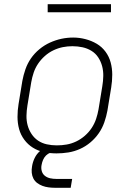

<svg xmlns="http://www.w3.org/2000/svg" viewBox="-20 -719 640 910"><path d="M248 8Q218 8 189 2Q160 -4 136 -19Q112 -34 95 -57Q78 -80 70.5 -107.5Q63 -135 63 -165.5Q63 -196 68 -226L86 -336Q91 -363 100.5 -390.5Q110 -418 126.5 -442Q143 -466 166.5 -485.5Q190 -505 216.5 -517Q243 -529 270.5 -535Q298 -541 327 -541Q356 -541 385 -533.5Q414 -526 438.5 -511.5Q463 -497 480 -474Q497 -451 504.5 -423Q512 -395 512 -365Q512 -335 507 -304L489 -194Q484 -167 474.5 -139.5Q465 -112 448.5 -88Q432 -64 409 -44.5Q386 -25 359 -13Q332 -1 304 3.5Q276 8 248 8ZM249 -30Q249 -30 249 -30Q249 -30 249 -30Q273 -30 296 -34Q319 -38 341 -48.5Q363 -59 382 -75.5Q401 -92 414.5 -112.5Q428 -133 435.5 -155.5Q443 -178 447 -201L465 -311Q469 -335 469.5 -359Q470 -383 464 -405.5Q458 -428 445.5 -447Q433 -466 413.5 -478Q394 -490 371 -495Q348 -500 323 -500Q300 -500 277.5 -495.5Q255 -491 233 -480.5Q211 -470 192.5 -453.5Q174 -437 160.5 -417Q147 -397 139.5 -374.5Q132 -352 128 -329L110 -219Q106 -195 105.5 -171Q105 -147 111 -125Q117 -103 129.5 -84Q142 -65 160.5 -52.5Q179 -40 202 -35Q225 -30 249 -30ZM240 171Q225 171 210 169Q195 167 181.5 162Q168 157 156.5 148.5Q145 140 138.5 127.5Q132 115 130.5 100Q129 85 132 69Q135 49 144.5 29.5Q154 10 170.5 -4Q187 -18 208 -23.5Q229 -29 249 -29L244 0Q232 0 219.5 4.5Q207 9 198 18Q189 27 184 39Q179 51 177 63Q174 78 178 92Q182 106 193 114.5Q204 123 218 126Q232 129 247 129H322L315 171ZM506 -661H206V-699H506Z"/></svg>

Font: Iosevka Curly XLtEx
Style: Italic
Weight: 200
Width: 7
Italic angle: -9°
Monospace: yes
Designer: Belleve Invis
Foundry: Belleve Invis
Version: Version 11.1.0; ttfautohint (v1.8.3)